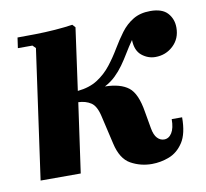

<svg xmlns="http://www.w3.org/2000/svg" viewBox="-62 -558 683 636"><g transform="rotate(-10 279.0 -240.0)"><path d="M400 10Q362 10 329.5 -8Q297 -26 285 -79L263 -174Q255 -210 237.5 -221.5Q220 -233 195 -234L162 0H27L88 -435L78 -445H29L34 -480Q60 -480 93.5 -480.5Q127 -481 160.5 -483.5Q194 -486 220 -490L229 -480L200 -271Q240 -275 267 -292.5Q294 -310 313.5 -335Q333 -360 349 -387Q365 -414 382.5 -437.5Q400 -461 424 -475.5Q448 -490 482 -490Q522 -490 540 -470Q558 -450 558 -421Q558 -384 533 -360.5Q508 -337 473 -337Q448 -337 427.5 -353.5Q407 -370 406 -406Q392 -386 380 -366Q368 -346 355.5 -328.5Q343 -311 327.5 -296Q312 -281 291 -270Q343 -269 370 -248Q397 -227 407 -164L417 -107Q421 -84 431 -73.5Q441 -63 454 -63Q470 -63 480 -79Q490 -95 490 -125H525Q525 -70 506 -41Q487 -12 458.5 -1Q430 10 400 10Z"/></g></svg>

Font: Brygada 1918
Style: Italic
Weight: 400
Italic angle: -8°
Designer: Mateusz Machalski | Borys Kosmynka | Przemek Hoffer
Foundry: NIEPODLEGLA 2018
Version: Version 3.006